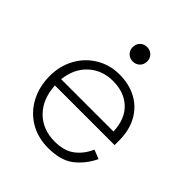

<svg xmlns="http://www.w3.org/2000/svg" viewBox="-195 -818 958 958"><g transform="rotate(45 284.5 -339.0)"><path d="M50 -246Q50 -317 81.5 -374.5Q113 -432 168.5 -465Q224 -498 292 -498Q359 -498 411.5 -470Q464 -442 493.5 -388.5Q523 -335 523 -263V-231H102Q107 -139 160.5 -85.5Q214 -32 299 -32Q365 -32 405 -62Q445 -92 468 -144L516 -125Q486 -63 436.5 -24.5Q387 14 299 14Q225 14 168.5 -20Q112 -54 81 -113.5Q50 -173 50 -246ZM471 -275Q468 -360 419.5 -406Q371 -452 292 -452Q215 -452 163 -404.5Q111 -357 102 -275ZM241 -641Q241 -663 255.5 -677.5Q270 -692 292 -692Q314 -692 328.5 -677.5Q343 -663 343 -641Q343 -619 328.5 -604.5Q314 -590 292 -590Q270 -590 255.5 -604.5Q241 -619 241 -641Z"/></g></svg>

Font: Space Grotesk Variable
Style: Regular
Weight: 400
Designer: Florian Karsten (Space Grotesk), Colophon Foundry (Space Mono)
Foundry: Florian Karsten
Version: Version 1.106